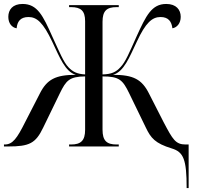

<svg xmlns="http://www.w3.org/2000/svg" viewBox="-20 -740 997 970"><path d="M923 210H933V-10H918C867 -10 853 -35 807 -122L733 -267C697 -339 654 -362 551 -362C606 -378 633 -449 671 -529C716 -626 749 -654 791 -654C832 -654 847 -630 851 -597C874 -601 893 -622 893 -655C893 -691 870 -720 820 -720C746 -720 718 -661 670 -556C634 -476 614 -426 588 -400C566 -376 543 -365 498 -364V-630C498 -685 519 -704 569 -704H580V-714H329V-704H339C388 -704 410 -686 410 -633V-364C370 -366 348 -377 326 -400C301 -426 281 -476 244 -556C197 -661 169 -720 94 -720C44 -720 22 -691 22 -655C22 -622 40 -601 64 -597C67 -630 82 -654 124 -654C166 -654 198 -626 244 -529C282 -449 309 -378 363 -362C261 -362 217 -339 181 -267L107 -123C66 -41 44 -10 4 -10H0V0H21C129 0 160 -16 198 -95L282 -268C314 -334 331 -353 410 -354V-84C410 -29 388 -10 339 -10H329V0H580V-10H569C519 -10 498 -29 498 -85V-354C583 -354 600 -336 633 -268L717 -95C742 -43 763 -16 848 10C907 28 923 65 923 210Z"/></svg>

Font: Noto Serif Display SemiCondensed
Style: Regular
Weight: 400
Width: 4
Designer: Monotype Design Team
Foundry: Monotype Imaging Inc.
Version: Version 2.009